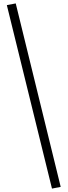

<svg xmlns="http://www.w3.org/2000/svg" viewBox="-20 -963 395 1123"><path d="M284 140 335 130 72 -943 20 -933Z"/></svg>

Font: Inknut
Style: Antiqua
Weight: 400
Designer: Claus Eggers Srensen
Foundry: Claus Eggers Srensen
Version: Version 1.000; ttfautohint (v1.2) -l 7 -r 28 -G 50 -x 13 -D 